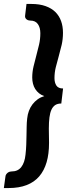

<svg xmlns="http://www.w3.org/2000/svg" viewBox="-50 -795 362 971"><path d="M197 -145Q197 -138.5 197.2 -129Q197.5 -119.5 197.5 -109.2Q197.5 -99 197.8 -89Q198 -79 198 -72Q198 -17 185.8 25.2Q173.5 67.5 148.5 96.8Q123.5 126 84.8 141Q46 156 -6.5 156H-30.5L-22.5 98Q-22 91.5 -18.5 86.5Q-15 81.5 -10.5 78.2Q-6 75 -1 73.5Q4 72 8 72H9.5Q40.5 72 57.8 49.5Q75 27 79 -13Q82 -39 82.8 -62.8Q83.5 -86.5 84 -109Q84.5 -131.5 84.8 -153Q85 -174.5 87.5 -196Q89.5 -216 96.2 -234.2Q103 -252.5 114.2 -267.2Q125.5 -282 140.5 -292.8Q155.5 -303.5 174 -309Q159 -314 147.5 -323.2Q136 -332.5 128.2 -344.8Q120.5 -357 116.8 -371.8Q113 -386.5 113 -402.5Q113 -431 119.5 -458.5Q126 -486 133.5 -513.5Q141 -541 147.5 -569Q154 -597 154 -627Q154 -655.5 141.5 -673.2Q129 -691 103 -691H101.5Q97.5 -691 93 -692.5Q88.5 -694 84.5 -697Q80.5 -700 78.2 -704.8Q76 -709.5 77 -716.5L84 -775H108.5Q150 -775 180.2 -764.2Q210.5 -753.5 230 -734.2Q249.5 -715 259 -688.2Q268.5 -661.5 268.5 -629Q268.5 -597 261.8 -567.8Q255 -538.5 247 -510.5Q239 -482.5 232.2 -455.2Q225.5 -428 225.5 -400Q225.5 -377 235.2 -362.2Q245 -347.5 269 -347.5L260 -271.5Q241.5 -271.5 229.5 -263.8Q217.5 -256 210.2 -240.2Q203 -224.5 200 -200.8Q197 -177 197 -145Z"/></svg>

Font: Lato Heavy
Style: Italic
Weight: 800
Italic angle: -7°
Designer: Lukasz Dziedzic
Foundry: tyPoland Lukasz Dziedzic
Version: Version 2.007; 2014-02-27